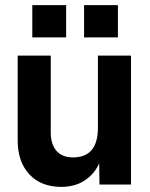

<svg xmlns="http://www.w3.org/2000/svg" viewBox="-20 -720 586 749"><path d="M106 -574V-700H238V-574ZM308 -574V-700H440V-574ZM491 -503V0H368L367 -83Q349 -42 311 -16.5Q273 9 219 9Q140 9 94.5 -40Q49 -89 49 -172V-503H178V-203Q178 -158 200 -132Q222 -106 265 -106Q362 -106 362 -222V-503Z"/></svg>

Font: Techna Sans
Style: Regular
Weight: 400
Designer: Carl Enlund
Version: Version 1.003